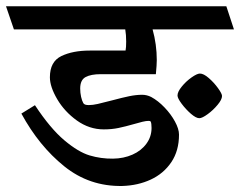

<svg xmlns="http://www.w3.org/2000/svg" viewBox="-45 -600 786 628"><path d="M-25.4 -579.6H695.3L720.2 -503.9H454.1Q467.8 -454.6 467.8 -403.3Q467.8 -388.2 464.8 -357.4H284.7Q252.4 -357.4 234.9 -347.9Q217.3 -338.4 217.3 -310.5Q217.3 -296.4 220.2 -283.4Q223.1 -270.5 227.5 -262.7Q229.5 -259.3 233.9 -257.8Q238.3 -256.3 245.6 -256.3Q258.3 -256.3 274.7 -260Q291 -263.7 320.8 -271.5Q355.5 -280.8 377.9 -285.4Q400.4 -290 419.9 -290Q435.1 -290 449.7 -282.7Q472.2 -270.5 493.2 -248.5Q514.2 -226.6 527.3 -202.4Q540.5 -178.2 540.5 -159.7Q540.5 -106.9 515.4 -69.6Q490.2 -32.2 448.2 -12.7Q406.2 6.8 355 8.3Q247.6 10.3 165 -56.2Q82.5 -122.6 24.9 -228.5L69.3 -255.9Q119.6 -179.7 165.5 -141.1Q211.4 -102.5 248.3 -91.6Q285.2 -80.6 324.7 -81.1Q359.4 -81.5 388.2 -94.2Q417 -106.9 433.8 -129.9Q450.7 -152.8 450.7 -181.6Q450.7 -196.8 447.8 -202.6Q446.3 -204.6 440.9 -204.6Q433.1 -204.6 420.9 -201.7Q408.7 -198.7 395.5 -194.8Q364.7 -186 342.5 -181.4Q320.3 -176.8 294.4 -176.8Q247.1 -176.8 206.5 -205.8Q166 -234.9 142.1 -275.6Q118.2 -316.4 118.2 -347.2Q118.2 -398.4 155.5 -416.5Q192.9 -434.6 248.5 -434.6H365.7Q367.7 -444.8 367.7 -463.9Q367.7 -486.3 364.7 -503.9H0.5ZM681.2 -286.1Q681.2 -274.4 666.7 -257.1Q652.3 -239.7 634.3 -226.6Q616.2 -213.4 606.9 -213.4Q596.2 -213.4 579.3 -228Q562.5 -242.7 549.1 -260.7Q535.6 -278.8 535.6 -287.6Q535.6 -299.8 549.6 -316.9Q563.5 -334 581.5 -346.7Q599.6 -359.4 608.9 -359.4Q621.1 -359.4 637.9 -344.7Q654.8 -330.1 668 -311.8Q681.2 -293.5 681.2 -286.1Z"/></svg>

Font: Vesper Libre Medium
Style: Regular
Weight: 500
Designer: Robert Keller & Kimya Gandhi
Foundry: Mota Italic
Version: Version 1.058